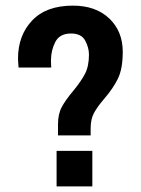

<svg xmlns="http://www.w3.org/2000/svg" viewBox="-20 -662 501 682"><path d="M416 -478Q416 -418 399 -383Q382 -348 350 -311Q326 -283 314 -261Q302 -239 302 -207V-181H186V-220Q186 -257 199.5 -282Q213 -307 240 -339Q268 -373 282 -400Q296 -427 296 -468Q296 -493 282.5 -518Q269 -543 232 -543Q192 -543 176.5 -513Q161 -483 161 -447Q161 -437 161.5 -430.5Q162 -424 162 -422H46Q46 -425 45 -434.5Q44 -444 44 -454Q44 -536 94 -589Q144 -642 239 -642Q320 -642 368 -596.5Q416 -551 416 -478ZM181 -126H308V0H181Z"/></svg>

Font: Pragati Narrow
Style: Bold
Weight: 700
Designer: Hector Gatti, Marcela Romero, Pablo Cosgaya and Nicolas Silva
Foundry: Omnibus-Type
Version: Version 1.010; ttfautohint (v1.3)